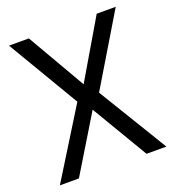

<svg xmlns="http://www.w3.org/2000/svg" viewBox="-127 -791 813 891"><g transform="rotate(-20 280.0 -345.0)"><path d="M17 0 226 -337 17 -690H115L281 -403L450 -690H544L335 -342L543 0H445L280 -278L111 0Z"/></g></svg>

Font: Cairo Play Medium
Style: Regular
Weight: 500
Version: Version 3.119